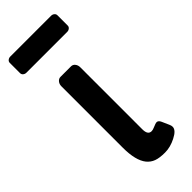

<svg xmlns="http://www.w3.org/2000/svg" viewBox="-255 -802 842 842"><g transform="rotate(-45 166.5 -381.0)"><path d="M206.5 -134.3Q206.5 -99.6 229.5 -99.6Q237.3 -99.6 247.1 -104Q266.1 -112.3 272.9 -112.3Q283.2 -112.3 289.6 -98.1L304.7 -64Q308.6 -55.7 308.6 -48.3Q308.6 -27.3 272.5 -9.3Q238.3 8.3 204.8 8.3Q171.4 8.3 151.4 1Q131.3 -6.3 117.2 -23.4Q88.9 -58.6 88.9 -137.7V-518.6Q88.9 -532.2 96.7 -541.5Q104.5 -550.8 115.2 -550.8H180.7Q191.9 -550.8 199.2 -541.5Q206.5 -532.2 206.5 -518.6ZM1.5 -688V-751.5Q1.5 -759.3 7.8 -764.4Q14.2 -769.5 22.5 -769.5H275.4Q284.2 -769.5 290.5 -764.4Q296.9 -759.3 296.9 -751V-687.5Q296.9 -679.7 290.5 -674.6Q284.2 -669.4 275.4 -669.4H22.5Q14.2 -669.4 7.8 -674.6Q1.5 -679.7 1.5 -688Z"/></g></svg>

Font: Capriola
Style: Regular
Weight: 400
Designer: Viktoriya Grabowska
Foundry: Viktoriya Grabowska
Version: Version 1.007